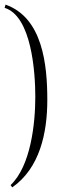

<svg xmlns="http://www.w3.org/2000/svg" viewBox="-25 -769 254 832"><path d="M-5 -735C112 -699 128 -455 128 -350C128 -232 108 -50 21 33L28 43C147 -40 180 -192 180 -336C180 -489 160 -692 -1 -749Z"/></svg>

Font: Bigelow Rules
Style: Regular
Weight: 400
Designer: Astigmatic (AOETI)
Foundry: Astigmatic (AOETI)
Version: Version 1.000